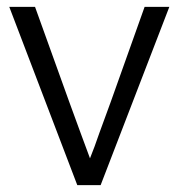

<svg xmlns="http://www.w3.org/2000/svg" viewBox="-20 -539 521 559"><path d="M273 0H205L7 -519H82L181 -244Q198 -197 215 -151Q230 -111 242 -78Q255 -110 269 -151Q280 -182 303 -244L401 -519H473Z"/></svg>

Font: Almarai Light
Style: Regular
Weight: 300
Designer: Boutros International 2019
Foundry: Created by Boutros International 2019
Version: Version 1.10